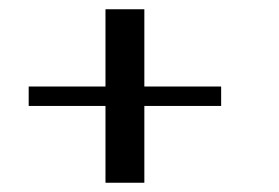

<svg xmlns="http://www.w3.org/2000/svg" viewBox="-20 -562 602 415"><path d="M292 -542V-375H458V-333H292V-167H208V-333H42V-375H208V-542Z"/></svg>

Font: wanta
Style: Medium
Weight: 500
Version: Version 0.91